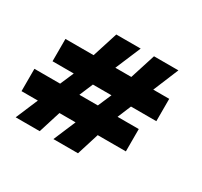

<svg xmlns="http://www.w3.org/2000/svg" viewBox="-122 -725 932 886"><g transform="rotate(30 344.0 -281.5)"><path d="M180 0 217 -118H303L253 0H384L421 -118H571V-237H458L488 -309H623V-428H538L594 -563H464L421 -428H336L393 -563H263L220 -428H70V-309H183L152 -237H15V-118H102L52 0ZM255 -237V-238L285 -309H384L353 -237Z"/></g></svg>

Font: OSH Darker Grotesque Black
Style: Regular
Weight: 900
Designer: Gabriel Lam
Foundry: TypeRant
Version: Version 1.000;Glyphs 3.1.1 (3148)